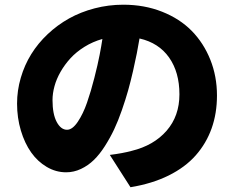

<svg xmlns="http://www.w3.org/2000/svg" viewBox="-20 -740 996 808"><path d="M262.1 -193.9Q284.8 -193.9 307.4 -227.5Q329.9 -261 346.2 -308.1Q362.6 -355.1 377.1 -412.3Q391.7 -469.5 399.3 -509.2Q407 -549 410.9 -576Q370.4 -564.6 335.6 -543Q300.8 -521.3 276.5 -494.7Q252.1 -468 234.7 -437.5Q217.3 -407 209.2 -376.8Q201 -346.6 201 -318.9Q201 -259.9 218.6 -226.9Q236.2 -193.9 262.1 -193.9ZM529.1 47.9 442.1 -88.1Q496.4 -94.8 534.1 -105.1Q627.1 -127.8 681.1 -189.8Q735.1 -251.8 735.1 -343Q735.1 -436.1 691.6 -497.9Q648.1 -559.7 567.1 -578.1Q561.4 -545.1 555.8 -515.6Q550.1 -486.2 540 -441.8Q529.8 -397.4 519.2 -359.4Q508.5 -321.4 492.9 -276.5Q477.3 -231.5 460.4 -195.7Q443.5 -159.8 421.3 -125Q399.1 -90.2 375 -66.8Q350.9 -43.3 320.8 -29.1Q290.8 -14.9 258.2 -14.9Q215.2 -14.9 176.8 -37.5Q138.5 -60 111.2 -98.5Q83.8 -137.1 67.8 -190.7Q51.8 -244.3 51.8 -304Q51.8 -359.4 67.5 -412.8Q83.1 -466.3 111.5 -512.1Q139.9 -557.9 180.8 -596.4Q221.6 -634.9 270.6 -662.3Q319.6 -689.6 378.2 -704.9Q436.8 -720.2 498.9 -720.2Q587.7 -720.2 662.1 -690.7Q736.5 -661.2 786.8 -610.1Q837 -558.9 865.1 -488.8Q893.1 -418.7 893.1 -338.1Q893.1 -263.1 870.6 -199.8Q848 -136.4 803.6 -86.1Q759.2 -35.9 689.6 -1.4Q620 33 529.1 47.9Z"/></svg>

Font: Karasuma Gothic
Style: Black
Weight: 900
Designer: Rasmus Andersson / Ryoko Nishizuka
Foundry: Genbu
Version: Version 1.00